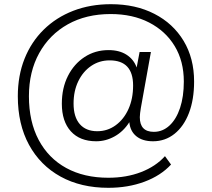

<svg xmlns="http://www.w3.org/2000/svg" viewBox="-20 -733 1011 916"><path d="M497 163Q366 163 269 109.5Q172 56 118.5 -42Q65 -140 65 -274Q65 -372 97 -452.5Q129 -533 188.5 -591.5Q248 -650 329.5 -681.5Q411 -713 509 -713Q627 -713 716.5 -667Q806 -621 856 -538Q906 -455 906 -344Q906 -258 881.5 -194Q857 -130 812.5 -94.5Q768 -59 710 -59Q660 -59 630.5 -83Q601 -107 597 -150Q569 -106 527 -82.5Q485 -59 439 -59Q361 -59 318 -106.5Q275 -154 275 -238Q275 -313 304 -370.5Q333 -428 383.5 -461Q434 -494 498 -494Q549 -494 583.5 -472Q618 -450 632 -411L646 -485H700L652 -218Q650 -205 648.5 -194Q647 -183 647 -174Q647 -104 714 -104Q756 -104 788.5 -134Q821 -164 839 -218Q857 -272 857 -344Q857 -441 813.5 -513Q770 -585 691.5 -625.5Q613 -666 508 -666Q391 -666 303.5 -617Q216 -568 167 -479.5Q118 -391 118 -274Q118 -153 164.5 -65.5Q211 22 296 68.5Q381 115 497 115Q583 115 653 88Q723 61 767 12L796 52Q747 105 669 134Q591 163 497 163ZM444 -107Q493 -107 532 -135.5Q571 -164 593 -213Q615 -262 615 -325Q615 -445 503 -445Q454 -445 415 -418.5Q376 -392 353.5 -345.5Q331 -299 331 -239Q331 -175 360.5 -141Q390 -107 444 -107Z"/></svg>

Font: Mulish Light
Style: Regular
Weight: 300
Designer: Vernon Adams
Foundry: Vernon Adams
Version: Version 3.603; ttfautohint (v1.8.3)